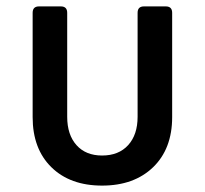

<svg xmlns="http://www.w3.org/2000/svg" viewBox="-20 -570 640 600"><path d="M299 10Q199 10 140.5 -47.5Q82 -105 82 -204V-530Q82 -550 102 -550H170Q190 -550 190 -530V-205Q190 -149 219 -116.5Q248 -84 299 -84Q351 -84 380.5 -116.5Q410 -149 410 -205V-530Q410 -550 430 -550H498Q518 -550 518 -530V-204Q518 -105 458.5 -47.5Q399 10 299 10Z"/></svg>

Font: Pitagon Sans Mono SemiBold
Style: Regular
Weight: 600
Monospace: yes
Designer: Travis Tran
Foundry: Pitagon
Version: Version 1.001; ttfautohint (v1.8.4.7-5d5b);gftools[0.9.26]